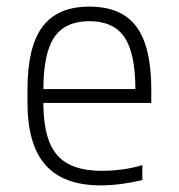

<svg xmlns="http://www.w3.org/2000/svg" viewBox="-20 -550 540 580"><path d="M284 10Q172 10 117.5 -51.5Q63 -113 63 -240V-280Q63 -409 108.5 -469.5Q154 -530 250 -530Q347 -530 392 -469.5Q437 -409 437 -280V-239H87V-281H403L389 -265V-279Q389 -389 356 -437.5Q323 -486 250 -486Q177 -486 144 -437.5Q111 -389 111 -279V-241Q111 -167 129 -121.5Q147 -76 186 -55Q225 -34 287 -34Q317 -34 348 -38Q379 -42 410 -51V-6Q381 1 348 5.5Q315 10 284 10Z"/></svg>

Font: M PLUS 1 Code Light
Style: Regular
Weight: 300
Designer: Coji Morishita
Foundry: UNDERFOREST DESIGN
Version: Version 1.002